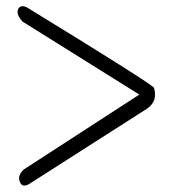

<svg xmlns="http://www.w3.org/2000/svg" viewBox="-20 -661 540 605"><path d="M66 -637Q443 -406 465 -385Q478 -343 444 -319L70 -80Q48 -69 42 -90Q35 -108 55 -127L419 -363L51 -593Q30 -616 37 -632Q45 -648 66 -637Z"/></svg>

Font: Yomogi
Style: Regular
Weight: 400
Designer: satsuyako
Foundry: satsuyako
Version: Version 3.100